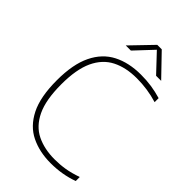

<svg xmlns="http://www.w3.org/2000/svg" viewBox="-278 -1043 1150 1150"><g transform="rotate(45 297.0 -467.5)"><path d="M388.5 9Q294 9 220.8 -26.8Q147.5 -62.5 105.8 -145Q64 -227.5 64 -369Q64 -504.5 104.8 -588.2Q145.5 -672 220.2 -710.5Q295 -749 397 -749Q445 -749 486.8 -742.8Q528.5 -736.5 571 -724V-690Q485.5 -716 395 -716Q302.5 -716 236.5 -682.2Q170.5 -648.5 135.2 -572.8Q100 -497 100 -371Q100 -239 136.2 -163.2Q172.5 -87.5 237.5 -55.8Q302.5 -24 389 -24Q435 -24 477.2 -31Q519.5 -38 571 -56V-22Q486.5 9 388.5 9ZM208.5 -808 339.5 -944H377.5L508.5 -808H465.5L358.5 -921.5L252 -808Z"/></g></svg>

Font: Encode Sans SmExp Th
Style: Regular
Weight: 100
Width: 6
Designer: Multiple Designers
Foundry: Impallari Type
Version: Version 3.002; ttfautohint (v1.8.3) -l 8 -r 50 -G 200 -x 14 